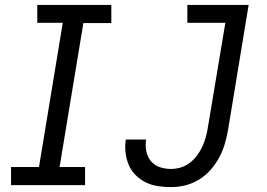

<svg xmlns="http://www.w3.org/2000/svg" viewBox="-20 -755 1090 783"><path d="M25 0V-74H139L236 -662H132V-735H434V-661H320L223 -74H327V0ZM677 8Q650 8 623.5 4Q597 0 574 -11.5Q551 -23 533 -41Q515 -59 505 -82.5Q495 -106 492 -133Q489 -160 493 -186H576Q572 -163 576.5 -139.5Q581 -116 595 -98.5Q609 -81 631 -73.5Q653 -66 677 -66Q697 -66 717 -72Q737 -78 754 -91Q771 -104 784 -121.5Q797 -139 805.5 -158Q814 -177 819.5 -197Q825 -217 828 -237L899 -662H744V-735H994L910 -225Q905 -196 896.5 -167.5Q888 -139 873.5 -112Q859 -85 838 -61.5Q817 -38 790.5 -22Q764 -6 735 1Q706 8 677 8Z"/></svg>

Font: Iosevka Etoile Oblique
Style: Regular
Weight: 400
Italic angle: -9°
Designer: Belleve Invis
Foundry: Belleve Invis
Version: Version 15.5.2; ttfautohint (v1.8.4)